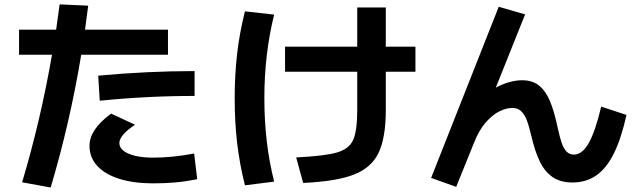

<svg xmlns="http://www.w3.org/2000/svg" viewBox="-20 -794 2852 860"><path d="M212.9 -548.8H65.4V-661.1H231.4Q242.2 -736.3 247.1 -774.4L375 -768.6Q365.7 -694.8 360.8 -661.1H732.4V-548.8H343.8Q293.9 -246.6 207 45.9L79.1 22.5Q162.1 -255.4 212.9 -548.8ZM380.9 -140.6Q380.9 -177.2 404.3 -212.6Q427.7 -248 477.5 -285.2L585 -235.4Q550.3 -212.4 532.5 -191.7Q514.6 -170.9 514.6 -153.3Q514.6 -133.3 533.2 -118.7Q551.8 -104 586.2 -95.9Q620.6 -87.9 666 -87.9Q752.4 -87.9 849.6 -106.4L863.3 8.8Q811.5 19 765.1 23.2Q718.8 27.3 666 27.3Q579.1 27.3 514.6 7.1Q450.2 -13.2 415.5 -51Q380.9 -88.9 380.9 -140.6ZM851.6 -475.6V-364.3Q638.7 -364.3 426.8 -342.8L419.9 -455.1Q641.1 -475.6 851.6 -475.6Z M1580.1 -301.8V-472.7H1256.8V-585H1580.1V-760.7H1708V-585H1840.8V-472.7H1708V-301.8Q1708 -176.8 1675.8 -109.6Q1643.6 -42.5 1565.2 -12Q1486.8 18.6 1337.9 25.4L1306.6 -88.9Q1435.1 -95.2 1489.5 -111.1Q1543.9 -127 1562 -167.5Q1580.1 -208 1580.1 -301.8ZM1031.2 -353.5Q1031.2 -459.5 1042.2 -554Q1053.2 -648.4 1077.1 -743.2L1208 -728.5Q1164.1 -552.7 1164.1 -353.5Q1164.1 -153.3 1208 19.5L1077.1 36.1Q1053.2 -58.6 1042.2 -153.1Q1031.2 -247.6 1031.2 -353.5Z M1911.1 2.9 2213.9 -763.7 2332 -729.5 2200.7 -401.4Q2263.2 -434.6 2319.3 -434.6Q2364.7 -434.6 2394.5 -410.6Q2424.3 -386.7 2443.6 -340.6Q2462.9 -294.4 2478.5 -219.7Q2487.8 -176.8 2496.3 -152.6Q2504.9 -128.4 2517.8 -115Q2530.8 -101.6 2550.8 -101.6Q2587.4 -101.6 2616.7 -152.6Q2646 -203.6 2672.9 -316.4L2786.1 -279.3Q2762.7 -173.3 2729.7 -106.9Q2696.8 -40.5 2651.1 -8.5Q2605.5 23.4 2543.9 23.4Q2491.2 23.4 2456.1 -0.2Q2420.9 -23.9 2398.4 -69.6Q2376 -115.2 2359.4 -187.5Q2349.1 -231.4 2338.9 -257.3Q2328.6 -283.2 2313.2 -296.9Q2297.9 -310.5 2274.4 -310.5Q2249 -310.5 2218.5 -296.1Q2188 -281.7 2157 -247.1Q2126 -212.4 2103.5 -155.3L2023.4 43Z"/></svg>

Font: Pretendard JP
Style: Bold
Weight: 700
Designer: Base glyphs from Inter by Rasmus Andersson; Hangeul glyphs from Noto Sans CJK(Source Han Sans) by Jang Soo-young and Kan
Foundry: Kil Hyung-jin
Version: Version 1.309